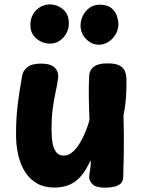

<svg xmlns="http://www.w3.org/2000/svg" viewBox="-20 -839 653 872"><path d="M226.9 12.8Q181.8 12.8 148.9 -5.6Q116.1 -24 94.7 -56.8Q73.3 -89.7 63.1 -133.8Q52.8 -178 52.8 -228.6Q52.8 -304.6 61 -368.5Q69.2 -432.4 80.8 -496.4Q84.3 -517.4 104.1 -533.8Q123.8 -550.2 167.2 -550.2Q210.6 -550.2 229.2 -531.2Q247.8 -512.1 243.9 -482.8Q238.2 -446.1 230.9 -412.7Q223.7 -379.2 218.8 -340.6Q214 -302 214 -249.1Q214.2 -213.2 219.2 -187.1Q224.2 -160.9 236.3 -146.6Q248.4 -132.3 268.8 -132.3Q290.1 -132.3 308.1 -147.3Q326 -162.2 340.8 -186.1Q355.6 -209.9 367.3 -238.4Q379.1 -266.9 386.3 -293.8Q383.9 -350 383.3 -403.7Q382.8 -457.4 385.3 -498.6Q387.1 -520.9 406.4 -536.1Q425.8 -551.2 468.1 -551.2Q506 -551.2 524.2 -540.8Q542.3 -530.3 548.3 -513.1Q554.3 -495.8 554.3 -475.6Q554.6 -459.3 554.2 -440.2Q553.8 -421 552.4 -400.2Q551 -379.4 548.1 -358.1Q545.2 -336.8 541 -316Q543.4 -216.3 542.3 -151.4Q541.2 -86.4 539.7 -36.3Q539.4 -9.4 517.9 1.9Q496.3 13.3 455.3 13.3Q416.1 13.3 400.6 -2Q385.1 -17.3 385.1 -33.1Q385.1 -42.9 387 -54.1Q388.9 -65.2 390.8 -79.6Q392.7 -93.9 391.9 -112Q383.1 -92.9 370.8 -71.3Q358.4 -49.8 339.8 -30.5Q321.2 -11.2 293.7 0.8Q266.1 12.8 226.9 12.8ZM208.1 -640.9Q172.8 -640.9 145.4 -663.7Q118 -686.4 118 -724.9Q118 -754.8 131 -775.8Q144 -796.9 164.2 -807.9Q184.3 -819 205 -819Q239 -819 265.8 -797.2Q292.7 -775.4 292.7 -732.6Q292.7 -708.3 281.1 -687.1Q269.4 -665.9 250 -653.4Q230.6 -640.9 208.1 -640.9ZM428.6 -635.9Q396.8 -635.9 371.3 -661.4Q345.8 -686.9 345.8 -723.6Q345.8 -745 355.9 -766.7Q366 -788.3 385.7 -802.9Q405.4 -817.6 432.6 -817.6Q468.8 -817.6 487.2 -801.2Q505.6 -784.8 511.6 -764.3Q517.7 -743.9 517.7 -729.4Q517.7 -704.7 505.2 -683.1Q492.7 -661.6 472.2 -648.7Q451.8 -635.9 428.6 -635.9Z"/></svg>

Font: Playpen Sans Arabic
Style: Regular
Weight: 400
Designer: Azza Alameddine, Laura Meseguer, Veronika Burian, José Scaglione
Foundry: TypeTogether
Version: Version 2.000